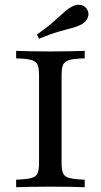

<svg xmlns="http://www.w3.org/2000/svg" viewBox="-20 -784 421 804"><path d="M47.6 0V-31.5Q89.5 -33.1 110.1 -38.3Q130.6 -43.5 137.1 -57.7Q143.5 -71.8 143.5 -100.8V-470.2Q143.5 -499.2 137.1 -513.3Q130.6 -527.4 110.1 -533.1Q89.5 -538.7 47.6 -539.5V-571Q69.4 -570.2 106.5 -569.4Q143.5 -568.5 191.9 -568.5Q237.1 -568.5 274.6 -569.4Q312.1 -570.2 334.7 -571V-539.5Q291.9 -538.7 271.4 -533.1Q250.8 -527.4 244.4 -513.3Q237.9 -499.2 237.9 -470.2V-100.8Q237.9 -71.8 244.4 -57.7Q250.8 -43.5 271.8 -38.3Q292.7 -33.1 334.7 -31.5V0Q312.1 -0.8 274.6 -1.6Q237.1 -2.4 191.9 -2.4Q143.5 -2.4 106.5 -1.6Q69.4 -0.8 47.6 0ZM143.5 -621.8 134.7 -639.5Q166.1 -661.3 187.9 -679.4Q209.7 -697.6 225 -711.7Q240.3 -725.8 252.8 -736.7Q265.3 -747.6 279.8 -755.6Q300 -766.9 319 -762.9Q337.9 -758.9 346 -742.7Q354 -727.4 347.6 -710.5Q341.1 -693.5 321 -681.5Q303.2 -672.6 280.2 -666.5Q257.3 -660.5 224.6 -651.2Q191.9 -641.9 143.5 -621.8Z"/></svg>

Font: Playfair 12pt Medium
Style: Regular
Weight: 500
Designer: Claus Eggers Sørensen
Foundry: Claus Eggers Sørensen
Version: Version 2.000;gftools[0.9.28]